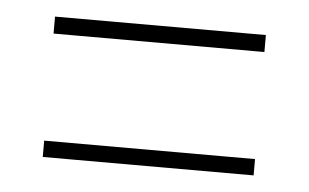

<svg xmlns="http://www.w3.org/2000/svg" viewBox="-30 -469 472 293"><g transform="rotate(5 205.5 -322.5)"><path d="M44 -430H367V-404H44ZM44 -240H367V-215H44Z"/></g></svg>

Font: Noto Sans Gurmukhi ExtraCondensed Thin
Style: Regular
Weight: 100
Width: 2
Designer: Jelle Bosma - Monotype Design Team
Foundry: Monotype Imaging Inc.
Version: Version 2.004; ttfautohint (v1.8.4.7-5d5b)